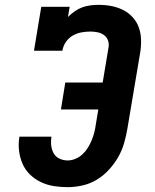

<svg xmlns="http://www.w3.org/2000/svg" viewBox="-20 -763 640 791"><path d="M259 8Q229 8 201 3.5Q173 -1 148 -13Q123 -25 103.5 -44Q84 -63 73 -88Q62 -113 58.5 -142Q55 -171 60 -200H192Q189 -182 191 -164Q193 -146 201 -131.5Q209 -117 225 -109.5Q241 -102 259 -102Q275 -102 291.5 -109Q308 -116 321 -128.5Q334 -141 343 -156Q352 -171 358.5 -187Q365 -203 369 -219.5Q373 -236 375 -252L385 -312H231L249 -423H403L427 -567Q430 -582 425 -596Q420 -610 408.5 -618.5Q397 -627 382 -630Q367 -633 352 -633Q334 -633 315 -629.5Q296 -626 279 -616Q262 -606 251 -589.5Q240 -573 237 -554H120L150 -735H267L260 -693Q273 -706 288 -716.5Q303 -727 319.5 -733Q336 -739 353.5 -741Q371 -743 387 -743Q414 -743 439.5 -738Q465 -733 487 -722Q509 -711 526 -692.5Q543 -674 551.5 -651Q560 -628 561 -601.5Q562 -575 558 -549L505 -234Q500 -204 491.5 -174Q483 -144 467 -116Q451 -88 428.5 -63.5Q406 -39 378.5 -22.5Q351 -6 320 1Q289 8 259 8Z"/></svg>

Font: Iosevka Curly Slab XBdEx
Style: Italic
Weight: 800
Width: 7
Italic angle: -9°
Monospace: yes
Designer: Belleve Invis
Foundry: Belleve Invis
Version: Version 11.1.0; ttfautohint (v1.8.3)